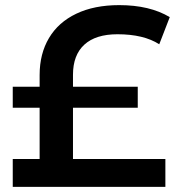

<svg xmlns="http://www.w3.org/2000/svg" viewBox="-20 -730 697 750"><path d="M29.8 0V-108.9H134.8V-309.1H29.8V-391.1H134.8V-437Q134.8 -520 171.4 -581.5Q208 -643.1 278.1 -676.5Q348.1 -710 445.8 -710Q564.9 -710 643.1 -663.1L602.1 -557.1Q541 -596.2 439 -596.2Q354 -596.2 309.6 -555.7Q265.1 -515.1 265.1 -438V-391.1H518.1V-309.1H265.1V-108.9H626V0Z"/></svg>

Font: Montserrat SemiBold
Style: Regular
Weight: 600
Designer: Julieta Ulanovsky
Foundry: Julieta Ulanovsky
Version: Version 7.200